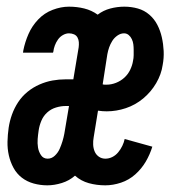

<svg xmlns="http://www.w3.org/2000/svg" viewBox="-20 -548 540 576"><path d="M122 8Q101 8 81 2.5Q61 -3 45.5 -15Q30 -27 20.5 -44.5Q11 -62 6.5 -82Q2 -102 2.5 -123Q3 -144 6 -165Q9 -185 16 -204.5Q23 -224 34.5 -241.5Q46 -259 62.5 -272.5Q79 -286 98.5 -294.5Q118 -303 137.5 -306.5Q157 -310 177 -310H200L216 -406Q217 -414 216.5 -421.5Q216 -429 212.5 -435.5Q209 -442 202 -445Q195 -448 187 -448Q178 -448 169 -443Q160 -438 154 -429.5Q148 -421 144.5 -411.5Q141 -402 140 -393L139 -390H49L50 -397Q55 -422 65.5 -446Q76 -470 94.5 -489.5Q113 -509 138 -518.5Q163 -528 187 -528Q211 -528 233 -522.5Q255 -517 273 -504Q290 -517 311 -522.5Q332 -528 353 -528Q374 -528 393.5 -522.5Q413 -517 428 -504Q443 -491 452 -473.5Q461 -456 465.5 -436Q470 -416 471 -395Q472 -374 468 -353Q464 -325 448.5 -298.5Q433 -272 409.5 -252.5Q386 -233 357.5 -223.5Q329 -214 300 -214Q294 -214 287.5 -214.5Q281 -215 274 -216L261 -136Q259 -125 259.5 -114Q260 -103 264 -93.5Q268 -84 276.5 -78Q285 -72 296 -72Q307 -72 317 -77Q327 -82 334.5 -91Q342 -100 347 -110.5Q352 -121 354 -131L437 -108Q430 -85 417.5 -63.5Q405 -42 386 -25Q367 -8 343 0Q319 8 296 8Q270 8 246.5 1.5Q223 -5 205 -21Q188 -6 165.5 1Q143 8 122 8ZM300 -294Q314 -294 328 -299.5Q342 -305 353 -315Q364 -325 370.5 -338.5Q377 -352 379 -365Q381 -374 381 -382.5Q381 -391 381 -399Q381 -407 380 -415Q379 -423 375.5 -430.5Q372 -438 366 -443Q360 -448 352 -448Q342 -448 332.5 -441.5Q323 -435 317 -425.5Q311 -416 307.5 -406Q304 -396 302 -385L288 -295Q291 -294 294 -294Q297 -294 300 -294ZM123 -72Q135 -72 144.5 -81Q154 -90 159 -101.5Q164 -113 167.5 -124.5Q171 -136 173 -147L187 -230H177Q163 -230 148 -225.5Q133 -221 121.5 -210.5Q110 -200 104 -185.5Q98 -171 96 -157Q94 -144 93 -131Q92 -118 94 -105.5Q96 -93 103 -82.5Q110 -72 123 -72Z"/></svg>

Font: Iosevka Curly Medium
Style: Italic
Weight: 500
Italic angle: -9°
Monospace: yes
Designer: Belleve Invis
Foundry: Belleve Invis
Version: Version 22.1.2; ttfautohint (v1.8.4)